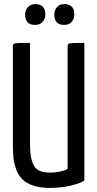

<svg xmlns="http://www.w3.org/2000/svg" viewBox="-20 -910 477 940"><path d="M103 -839Q103 -860 116.5 -875Q130 -890 152 -890Q202 -890 202 -839Q202 -817 188.5 -802.5Q175 -788 152 -788Q103 -788 103 -839ZM246 -839Q246 -860 259 -875Q272 -890 294 -890Q344 -890 344 -839Q344 -817 330.5 -802.5Q317 -788 294 -788Q246 -788 246 -839ZM127 -202Q127 -133 146 -99Q165 -65 223 -65Q277 -65 311 -83V-683Q311 -696 321.5 -698Q332 -700 393 -700V-26Q372 -12 325 -1Q278 10 223 10Q176 10 142.5 -1.5Q109 -13 90 -31.5Q71 -50 60 -79Q49 -108 46 -136.5Q43 -165 43 -204V-683Q43 -696 53.5 -698Q64 -700 127 -700Z"/></svg>

Font: Yanone Kaffeesatz
Style: Regular
Weight: 400
Designer: Yanone (Cyrillic: Daniel Pouzeot)
Foundry: Yanone
Version: Version 1.003;PS 001.003;hotconv 1.0.88;makeotf.lib2.5.64775